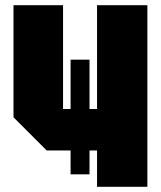

<svg xmlns="http://www.w3.org/2000/svg" viewBox="-20 -720 620 740"><path d="M548 -700V0H354V-140H160L32 -268V-700H223V-300H354V-700ZM325 -48H252V-490H325Z"/></svg>

Font: Tektur Condensed ExtraBold
Style: Regular
Weight: 800
Width: 3
Designer: Adam Jagosz
Foundry: Adam Jagosz
Version: Version 1.005;gftools[0.9.30]